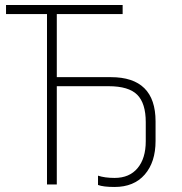

<svg xmlns="http://www.w3.org/2000/svg" viewBox="-20 -734 724 764"><path d="M436 10Q391 10 370 2V-35Q397 -26 436 -26Q495 -26 527.5 -65Q560 -104 560 -172V-248Q560 -323 526 -357Q492 -391 412 -391H206V0H167V-678H4V-714H468V-678H206V-427H421Q599 -427 599 -251V-173Q599 -89 556 -39.5Q513 10 436 10Z"/></svg>

Font: Noto Sans ExtraLight
Style: Regular
Weight: 200
Designer: Monotype Design Team
Foundry: Monotype Imaging Inc.
Version: Version 2.007